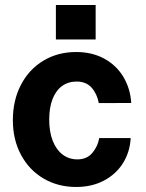

<svg xmlns="http://www.w3.org/2000/svg" viewBox="-20 -734 580 764"><path d="M502.2 -324.2 373.2 -323.8Q366.1 -360.8 344.6 -385.1Q323 -409.5 285 -409.5Q251.6 -409.5 227.1 -391.8Q202.5 -374.1 189.1 -339.8Q175.8 -305.5 175.8 -258Q175.8 -209.5 189.8 -173.8Q203.9 -138 229.2 -118.9Q254.6 -99.8 287.8 -99.8Q325.8 -99.8 347.4 -125.5Q369.1 -151.2 374.8 -184.5H500Q497.1 -129.4 469.5 -85.1Q441.9 -40.9 393.6 -15.4Q345.4 10 283 10Q210.6 10 153.4 -23.6Q96.1 -57.2 63.7 -117.7Q31.2 -178.1 31.2 -256Q31.2 -334.8 63.3 -396.4Q95.4 -458.1 152.7 -492.6Q210 -527 283 -527Q346.9 -527 395.3 -500.4Q443.8 -473.8 471.2 -427.6Q498.6 -381.4 502.2 -324.2ZM202.4 -714.2H360.6V-577H202.4Z"/></svg>

Font: Public Sans VF
Style: Regular
Weight: 400
Designer: Pablo Impallari, Rodrigo Fuenzalida (Modified by Dan O. Williams and USWDS)
Version: Version 1.003